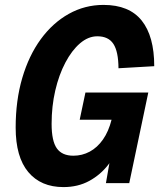

<svg xmlns="http://www.w3.org/2000/svg" viewBox="-20 -746 648 782"><path d="M238.4 16Q146.6 16 95.2 -45.2Q43.8 -106.4 43.8 -226.4Q43.8 -337 70.7 -428.5Q97.6 -520 146.2 -586.5Q194.8 -653 260.2 -689.5Q325.6 -726 401.6 -726Q506.2 -726 557.2 -662.2Q608.2 -598.4 608.2 -476.4L462.6 -468Q462.2 -536 441.9 -567.1Q421.6 -598.2 376.4 -598.2Q339.4 -598.2 306 -569.6Q272.6 -541 246.3 -491.2Q220 -441.4 205.1 -377.3Q190.2 -313.2 190.2 -241.6Q190.2 -171.6 211.5 -141.7Q232.8 -111.8 278.8 -111.8Q314.6 -111.8 345.5 -128.4Q376.4 -145 399.4 -177.8Q422.4 -210.6 434.4 -258.4H304.6L328 -369.2H584L506.4 0H411.4L439.2 -159.6L469.6 -169.2Q454 -118.2 421.8 -76.2Q389.6 -34.2 343.5 -9.1Q297.4 16 238.4 16Z"/></svg>

Font: Geist Mono
Style: Italic
Weight: 400
Italic angle: -12°
Monospace: yes
Designer: Basement.studio, Andrés Briganti, Mateo Zaragoza
Foundry: Basement.studio, Vercel, Andrés Briganti, Guido Ferreyra, Mateo Zaragoza
Version: Version 1.500